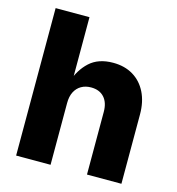

<svg xmlns="http://www.w3.org/2000/svg" viewBox="-108 -821 844 915"><g transform="rotate(15 314.0 -364.0)"><path d="M224.1 -304.7V0H54.2V-727.5H221.2V-401.4H207Q228 -467.3 271.2 -507.1Q314.5 -546.9 387.2 -546.9Q444.3 -546.9 486.1 -521.7Q527.8 -496.6 550.8 -450.4Q573.7 -404.3 573.7 -342.3V0H403.8V-309.1Q403.8 -355 380.6 -380.6Q357.4 -406.2 315.9 -406.2Q288.6 -406.2 267.8 -394.3Q247.1 -382.3 235.6 -359.9Q224.1 -337.4 224.1 -304.7Z"/></g></svg>

Font: Inter 18pt ExtraBold
Style: Regular
Weight: 800
Designer: Rasmus Andersson
Foundry: rsms
Version: Version 4.001;git-66647c0bb